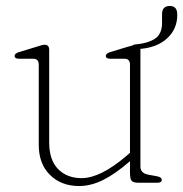

<svg xmlns="http://www.w3.org/2000/svg" viewBox="-20 -613 615 644"><path d="M110 -127V-396Q110 -416 91.5 -416H43.5Q29 -416 29 -425.5Q29 -433.5 43 -438L102 -456Q110.5 -458.5 117.8 -460.8Q125 -463 129.5 -463Q145 -463 145 -446V-135.5Q145 -76 175 -45.8Q205 -15.5 253.5 -15.5Q317 -15.5 404.5 -90.5L416 -100.5V-396Q416 -416 397.5 -416H349.5Q335 -416 335 -425.5Q335 -433.5 349 -438L408 -456Q413 -457 417.5 -458.5Q422 -460 425.5 -461Q427.5 -463 431 -463.5Q478.5 -468 501 -484Q523.5 -500 523.5 -536V-565Q523.5 -593 549.5 -593Q575 -593 574.5 -563.5Q575 -517 541.8 -485.5Q508.5 -454 451 -449V-446V-54Q451 -32 478 -27L505.5 -22Q522.5 -19 522.5 -10Q522.5 0 507.5 0H446Q428 0 422 -6Q416 -12 416 -32.5V-72.5Q367.5 -30 326.2 -9.5Q285 11 245.5 11Q185.5 11 147.8 -26.2Q110 -63.5 110 -127Z"/></svg>

Font: Fraunces 9pt Soft Thin
Style: Regular
Weight: 100
Version: Version 1.000;[b76b70a41]